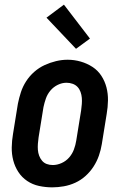

<svg xmlns="http://www.w3.org/2000/svg" viewBox="-20 -798 540 826"><path d="M205 8Q176 8 148 2Q120 -4 97 -19.5Q74 -35 59 -58Q44 -81 37 -108Q30 -135 30.5 -164Q31 -193 36 -222L57 -352Q62 -377 70 -401.5Q78 -426 92.5 -448.5Q107 -471 127.5 -489Q148 -507 172 -518Q196 -529 221 -535Q246 -541 271 -541Q300 -541 327.5 -533Q355 -525 378 -510Q401 -495 416 -472Q431 -449 438 -422Q445 -395 444.5 -366Q444 -337 439 -308L418 -178Q414 -153 405.5 -128.5Q397 -104 382.5 -81.5Q368 -59 348 -41Q328 -23 304 -12Q280 -1 254.5 3.5Q229 8 205 8ZM207 -88Q226 -88 245 -96.5Q264 -105 277.5 -120.5Q291 -136 298 -155Q305 -174 308 -193L329 -323Q331 -337 332 -350.5Q333 -364 332 -377Q331 -390 326.5 -402.5Q322 -415 313.5 -424Q305 -433 292.5 -437.5Q280 -442 266 -442Q247 -442 228.5 -433Q210 -424 197 -408.5Q184 -393 177.5 -374.5Q171 -356 167 -337L146 -207Q144 -193 143 -179.5Q142 -166 143 -153Q144 -140 148.5 -128Q153 -116 161 -106.5Q169 -97 181 -92.5Q193 -88 207 -88ZM307 -588 180 -722 255 -778 367 -632Z"/></svg>

Font: Iosevka Slab Oblique
Style: Bold
Weight: 700
Italic angle: -9°
Monospace: yes
Designer: Belleve Invis
Foundry: Belleve Invis
Version: Version 11.1.1; ttfautohint (v1.8.3)